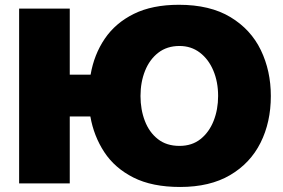

<svg xmlns="http://www.w3.org/2000/svg" viewBox="-20 -748 1155 783"><path d="M58 0V-713H264.5V-443.5H349.5Q363.5 -525.5 407.2 -590Q451 -654.5 526 -691.5Q601 -728.5 709.5 -728.5Q836.5 -728.5 919.8 -678.2Q1003 -628 1043.8 -543.5Q1084.5 -459 1084.5 -356.5Q1084.5 -249.5 1042.5 -165.8Q1000.5 -82 918.2 -33.8Q836 14.5 714.5 14.5Q600.5 14.5 524.2 -24Q448 -62.5 405.2 -127.8Q362.5 -193 348.5 -273H264.5V0ZM712 -153Q763 -153 798 -181Q833 -209 851.2 -255.2Q869.5 -301.5 869.5 -356.5Q869.5 -414 850 -460.2Q830.5 -506.5 795 -533.5Q759.5 -560.5 712 -560.5Q661 -560.5 625.5 -533Q590 -505.5 571.5 -459.2Q553 -413 553 -356.5Q553 -301 570.8 -254.8Q588.5 -208.5 623.8 -180.8Q659 -153 712 -153Z"/></svg>

Font: Commissioner ExtraBold
Style: Regular
Weight: 800
Designer: Kostas Bartsokas
Foundry: Kostas Bartsokas
Version: Version 1.000; ttfautohint (v1.8.3)